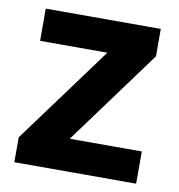

<svg xmlns="http://www.w3.org/2000/svg" viewBox="-67 -607 622 669"><g transform="rotate(10 244.0 -273.0)"><path d="M458 0H27V-88L280 -432H42V-546H449V-449L203 -114H458Z"/></g></svg>

Font: Noto IKEA Arabic
Style: Bold
Weight: 700
Designer: Monotype Design Team
Foundry: Monotype Imaging Inc.
Version: Version 1.200